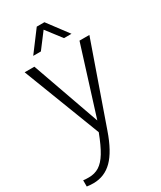

<svg xmlns="http://www.w3.org/2000/svg" viewBox="-221 -758 876 1043"><g transform="rotate(-30 217.0 -236.5)"><path d="M424 -500 249 -1Q211 109 161 159Q111 209 41 209Q18 209 0 206V167Q10 169 35 169Q72 169 100 151.5Q128 134 152.5 94Q177 54 204 -17L18 -500H79L229 -76L362 -500ZM199 -682H247L343 -554H296L223 -649L151 -554H103Z"/></g></svg>

Font: Sarabun ExtraLight
Style: Regular
Weight: 275
Designer: Suppakit Chalermlarp | Katatrad Co.,Ltd.
Foundry: Cadson Demak Co.,Ltd.
Version: Version 1.000; ttfautohint (v1.6)